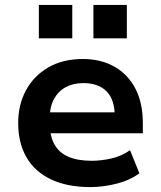

<svg xmlns="http://www.w3.org/2000/svg" viewBox="-20 -751 654 781"><path d="M348 10Q253 10 187 -21.5Q121 -53 87.5 -111.5Q54 -170 54 -251Q54 -325 85.5 -383.5Q117 -442 176 -476.5Q235 -511 317 -511Q391 -511 446 -479.5Q501 -448 531 -390Q561 -332 561 -251V-209H161V-294H462L447 -275Q447 -346 413.5 -379.5Q380 -413 319 -413Q278 -413 247.5 -396.5Q217 -380 199.5 -348Q182 -316 182 -267V-253Q182 -198 201.5 -163.5Q221 -129 259 -113Q297 -97 353 -97Q392 -97 433.5 -106.5Q475 -116 509 -140L547 -46Q507 -17 453 -3.5Q399 10 348 10ZM360 -595V-731H496V-595ZM138 -595V-731H274V-595Z"/></svg>

Font: Nunito Sans 7pt
Style: Bold
Weight: 700
Designer: Vernon Adams
Foundry: Vernon Adams
Version: Version 3.101;gftools[0.9.27]